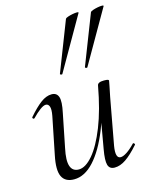

<svg xmlns="http://www.w3.org/2000/svg" viewBox="-113 -804 697 890"><g transform="rotate(-15 235.5 -359.0)"><path d="M131.8 13Q89 13 73.9 -18.3Q58.8 -49.6 73.4 -119L109.2 -297Q115 -327.6 110.1 -341.4Q105.2 -355.2 93 -355.2Q82.2 -355.2 65.2 -342.8Q48.2 -330.4 27.4 -309Q23.4 -305 19.4 -309Q15.4 -313 19.4 -317Q52.2 -355 79 -375Q105.8 -395 131.6 -395Q156 -395 163.7 -373.2Q171.4 -351.4 159.6 -297L127.8 -138Q115.4 -80.4 125 -53Q134.6 -25.6 164.4 -25.6Q196.6 -25.6 231.9 -66.8Q267.2 -108 298.6 -187.1Q330 -266.2 350.4 -378.8L362.8 -377.8Q343 -261.4 307.6 -173.2Q272.2 -85 227.2 -36Q182.2 13 131.8 13ZM327.2 9Q302.4 9 296.1 -12.7Q289.8 -34.4 299.2 -86.6L350.4 -378.8Q353 -394 382.4 -394Q396.8 -394 401.3 -392.2Q405.8 -390.4 405.8 -387.6Q405.8 -384.4 400.8 -361.2Q395.8 -338 390.8 -312L349.8 -89Q340 -30.4 366.4 -30.4Q378 -30.4 396.1 -42Q414.2 -53.6 435.6 -76Q438.6 -80 443 -75.5Q447.4 -71 443.6 -67.8Q409.2 -28.8 381.5 -9.9Q353.8 9 327.2 9ZM204.6 -473Q202.6 -470 197.6 -472Q192.6 -474 193.6 -476L287 -716Q288.8 -719.4 299.3 -723Q309.8 -726.6 322.3 -729Q334.8 -731.4 343.6 -731.3Q352.4 -731.2 350.2 -727ZM324.6 -473Q322.6 -470 317.6 -472Q312.6 -474 313.6 -476L407 -716Q409 -719.4 419.5 -723Q430 -726.6 442.4 -729Q454.8 -731.4 463.7 -731.3Q472.6 -731.2 470.4 -727Z"/></g></svg>

Font: Cormorant Infant Light
Style: Italic
Weight: 300
Italic angle: -10°
Designer: Christian Thalmann (Catharsis Fonts)
Foundry: Catharsis Fonts
Version: Version 4.001